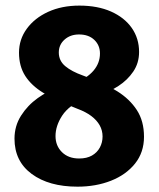

<svg xmlns="http://www.w3.org/2000/svg" viewBox="-20 -668 580 702"><path d="M33 -161Q33 -207.5 57 -245.2Q81 -283 118.2 -309.5Q155.5 -336 195.5 -349.5L291.5 -309Q232 -283 207.5 -245.5Q183 -208 183 -170.5Q183 -135 206.5 -111.8Q230 -88.5 269.5 -88.5Q297 -88.5 316 -99.2Q335 -110 345 -128.5Q355 -147 355 -169Q355 -191 344.5 -209.8Q334 -228.5 313.8 -243.8Q293.5 -259 265 -269.5L240.5 -279.5Q181 -302.5 138 -328.8Q95 -355 72.2 -390.5Q49.5 -426 49.5 -475.5Q49.5 -524 78 -563Q106.5 -602 156.2 -624.8Q206 -647.5 270 -647.5Q337 -647.5 386 -625.8Q435 -604 461.8 -565.8Q488.5 -527.5 488.5 -478Q488.5 -437.5 467.2 -406.2Q446 -375 413.2 -353.8Q380.5 -332.5 345 -322L252.5 -364Q298.5 -382 322 -409.8Q345.5 -437.5 345.5 -472.5Q345.5 -502.5 324.8 -522.2Q304 -542 269 -542Q237 -542 216 -523.2Q195 -504.5 195 -476Q195 -446 218.5 -426.2Q242 -406.5 283 -392L306.5 -383Q363.5 -362.5 408.8 -334.2Q454 -306 480.2 -265.8Q506.5 -225.5 506.5 -168Q506.5 -111 473.8 -70Q441 -29 385.8 -7.2Q330.5 14.5 263.5 14.5Q159 14.5 96 -32Q33 -78.5 33 -161Z"/></svg>

Font: Signika Negative Light
Style: Bold
Weight: 700
Version: Version 2.001